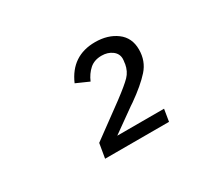

<svg xmlns="http://www.w3.org/2000/svg" viewBox="-81 -856 762 679"><g transform="rotate(-30 300.0 -516.5)"><path d="M442 -329H181L191 -388L322 -484Q324 -486 326 -487Q370 -520 387.5 -538Q405 -556 410 -584V-586Q412 -598 412 -604Q412 -625 394.5 -638Q377 -651 352 -651Q322 -651 303 -634Q284 -617 273 -591L221 -614Q260 -704 356 -704Q408 -704 443 -678Q478 -652 478 -604Q478 -557 448.5 -524Q419 -491 365 -453Q362 -451 359 -449Q356 -447 353 -445L259 -378H450Z"/></g></svg>

Font: iA Writer Mono V
Style: Regular
Weight: 400
Italic angle: -9.5°
Designer: Mike Abbink, Paul van der Laan, Pieter van Rosmalen
Foundry: Bold Monday
Version: Version 2.000